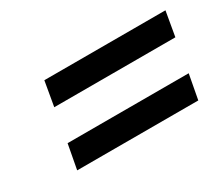

<svg xmlns="http://www.w3.org/2000/svg" viewBox="-58 -554 590 508"><g transform="rotate(-30 237.0 -300.0)"><path d="M91 -350 104 -425H474L461 -350ZM60 -175 74 -250H444L430 -175Z"/></g></svg>

Font: Cuprum
Style: Italic
Weight: 400
Italic angle: -10°
Designer: Jovanny Lemonad
Foundry: Jovanny Lemonad
Version: Version 3.000